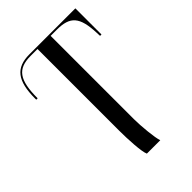

<svg xmlns="http://www.w3.org/2000/svg" viewBox="-227 -634 972 972"><g transform="rotate(-45 259.5 -148.0)"><path d="M235 240H331C321 214 312 119 312 70V-526H356C452 -526 483 -489 488 -373L489 -349H499V-536H170C73 -536 32 -484 32 -357V-349H42C42 -480 75 -526 169 -526H218V58C218 120 223 215 235 240Z"/></g></svg>

Font: Noto Serif Display
Style: Regular
Weight: 400
Designer: Monotype Design Team
Foundry: Monotype Imaging Inc.
Version: Version 2.009